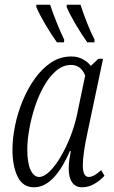

<svg xmlns="http://www.w3.org/2000/svg" viewBox="-20 -786 484 816"><path d="M125 10Q77 10 55 -35Q33 -80 33 -150Q33 -198 44 -252Q55 -306 76.5 -358Q98 -410 128.5 -452.5Q159 -495 197.5 -520.5Q236 -546 283 -546Q310 -546 331.5 -534.5Q353 -523 366 -506L398 -536H418L349 -209Q343 -182 337.5 -145.5Q332 -109 332 -84Q332 -34 357 -34Q379 -34 410 -63L424 -39Q406 -19 381 -4.5Q356 10 329 10Q301 10 286.5 -11Q272 -32 272 -69Q272 -91 275 -109Q278 -127 281 -144H277Q210 10 125 10ZM146 -34Q167 -34 191 -57.5Q215 -81 238 -120Q261 -159 279 -205Q297 -251 307 -297L342 -465Q324 -510 282 -510Q248 -510 219 -485.5Q190 -461 167 -420.5Q144 -380 128.5 -332.5Q113 -285 104.5 -237.5Q96 -190 96 -151Q96 -93 110 -63.5Q124 -34 146 -34ZM351 -606Q326 -641 301.5 -682.5Q277 -724 263 -757L264 -766H322Q332 -735 348.5 -692.5Q365 -650 382 -617L381 -606ZM222 -606Q197 -641 172.5 -682.5Q148 -724 134 -757L135 -766H193Q203 -735 220 -692.5Q237 -650 253 -617L252 -606Z"/></svg>

Font: Noto Serif ExtraCondensed Light
Style: Italic
Weight: 300
Width: 2
Italic angle: -12°
Designer: Monotype Design Team
Foundry: Monotype Imaging Inc.
Version: Version 2.014; ttfautohint (v1.8.4.7-5d5b)